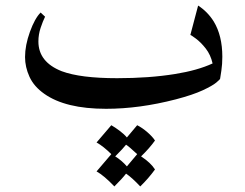

<svg xmlns="http://www.w3.org/2000/svg" viewBox="-20 -366 879 690"><path d="M771 -83Q771 -81 757.5 -69.5Q744 -58 708.5 -41.5Q673 -25 612 -9Q481 25 361 25Q215 25 139 -29Q102 -55 86 -90Q70 -125 70 -161Q70 -203 87.5 -251.5Q105 -300 126 -321L142 -306Q134 -290 126 -266Q118 -242 118 -217Q118 -143 202 -110Q269 -85 401 -85Q516 -85 609 -100Q690 -113 744 -138Q737 -169 719.5 -191.5Q702 -214 683 -228Q664 -242 664 -240L692 -346Q726 -324 748 -289Q779 -238 779 -162Q779 -135 775.5 -112Q772 -89 771 -83ZM380 188Q352 160 327 146Q360 108 380 84Q394 92 410 104Q426 116 436 128L473 84Q491 93 509.5 109Q528 125 537 139Q517 167 487 196Q522 219 537 243Q513 276 484 304Q454 272 433 258Q420 275 391 304Q354 265 327 250Q360 212 380 188ZM436 232 473 188Q443 160 433 154Q424 166 394 196Q418 211 436 232Z"/></svg>

Font: Katibeh
Style: Regular
Weight: 400
Designer: Arabic design by Kourosh Beigpour, Latin design by Eduardo Tunni, engineering by Lasse Fister
Version: Version 1.0010g